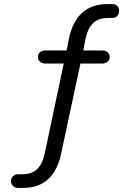

<svg xmlns="http://www.w3.org/2000/svg" viewBox="-20 -734 640 943"><path d="M70 189H93C197 189 257 129 280 22L375 -422H483C504 -422 519 -436 519 -454C519 -473 504 -486 483 -486H389L400 -542C417 -620 452 -646 515 -646H535C552 -646 565 -661 565 -681C565 -700 552 -714 532 -714H509C402 -714 342 -653 319 -546L307 -486H202C181 -486 166 -473 166 -454C166 -436 181 -422 202 -422H293L200 18C183 95 148 122 88 122H68C49 122 34 136 34 156C34 175 49 189 70 189Z"/></svg>

Font: SN Pro Book
Style: Regular
Weight: 350
Designer: Tobias Whetton
Foundry: Supernotes
Version: Version 1.003;Glyphs 3.3 (3324)